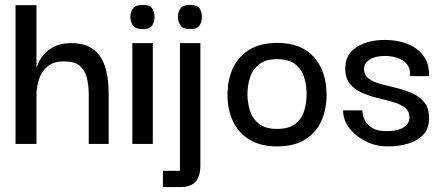

<svg xmlns="http://www.w3.org/2000/svg" viewBox="-20 -584 1792 779"><path d="M43 0V-563H128V-314H130Q131 -318 138 -333Q145 -348 160.5 -365.5Q176 -383 202 -396Q228 -409 268 -409Q311 -409 339 -395.5Q367 -382 383.5 -359Q400 -336 408 -308Q416 -280 418.5 -252Q421 -224 421 -200V0H340V-201Q340 -239 332 -269.5Q324 -300 303 -317.5Q282 -335 240 -335Q198 -335 173.5 -315Q149 -295 138.5 -263.5Q128 -232 128 -195V0Z M517 0V-409H600V0ZM559 -466Q530 -466 519.5 -481Q509 -496 509 -516Q509 -535 519.5 -549.5Q530 -564 559 -564Q588 -564 597.5 -549.5Q607 -535 607 -516Q607 -496 597.5 -481Q588 -466 559 -466Z M751 -466Q722 -466 712 -481Q702 -496 702 -516Q702 -535 712 -549.5Q722 -564 751 -564Q781 -564 790 -549.5Q799 -535 799 -516Q799 -496 790 -481Q781 -466 751 -466ZM710 -409H793V87Q793 131 773.5 153Q754 175 711 175H641V109H710Z M1104 10Q1038 10 993 -17Q948 -44 925.5 -91.5Q903 -139 903 -199Q903 -261 925.5 -308.5Q948 -356 993 -383Q1038 -410 1105 -410Q1203 -410 1254 -352Q1305 -294 1305 -199Q1305 -140 1283.5 -92.5Q1262 -45 1217.5 -17.5Q1173 10 1104 10ZM1104 -61Q1153 -61 1179 -82Q1205 -103 1214.5 -135.5Q1224 -168 1224 -202Q1224 -236 1214.5 -268.5Q1205 -301 1179 -322.5Q1153 -344 1104 -344Q1057 -344 1030.5 -322.5Q1004 -301 994 -268.5Q984 -236 984 -202Q984 -168 994 -135.5Q1004 -103 1030.5 -82Q1057 -61 1104 -61Z M1552 10Q1524 10 1497.5 2.5Q1471 -5 1448.5 -19Q1426 -33 1408.5 -51Q1391 -69 1381.5 -90.5Q1372 -112 1372 -136H1450Q1450 -135 1451.5 -122Q1453 -109 1462 -92.5Q1471 -76 1491.5 -64Q1512 -52 1550 -52Q1579 -52 1599.5 -59Q1620 -66 1631 -78.5Q1642 -91 1641 -109Q1641 -134 1622 -148Q1603 -162 1573 -170.5Q1543 -179 1510 -187Q1477 -195 1447 -208.5Q1417 -222 1398.5 -245.5Q1380 -269 1381 -309Q1381 -363 1426.5 -392.5Q1472 -422 1542 -422Q1576 -422 1608 -414Q1640 -406 1665.5 -389Q1691 -372 1706.5 -344Q1722 -316 1721 -275H1644Q1645 -301 1635.5 -317Q1626 -333 1610 -341.5Q1594 -350 1576.5 -353.5Q1559 -357 1543 -357Q1503 -357 1480 -342.5Q1457 -328 1457 -304Q1457 -279 1476 -265Q1495 -251 1525 -243Q1555 -235 1589 -227Q1623 -219 1653 -205.5Q1683 -192 1702 -168Q1721 -144 1721 -104Q1721 -65 1699.5 -40Q1678 -15 1640 -2.5Q1602 10 1552 10Z"/></svg>

Font: Darker Grotesque Light SemiBold
Style: Regular
Weight: 600
Version: Version 1.000;gftools[0.9.28]